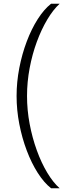

<svg xmlns="http://www.w3.org/2000/svg" viewBox="-20 -758 378 1030"><path d="M254 252Q216 222 182.5 169.5Q149 117 123.5 49.5Q98 -18 83.5 -93Q69 -168 69 -243Q69 -318 83.5 -393Q98 -468 123.5 -535.5Q149 -603 182.5 -655.5Q216 -708 254 -738H300Q265 -706 233.5 -653Q202 -600 177.5 -533.5Q153 -467 139 -392.5Q125 -318 125 -243Q125 -168 139 -93.5Q153 -19 177.5 48.5Q202 116 233.5 168.5Q265 221 300 252Z"/></svg>

Font: Gantari Light
Style: Regular
Weight: 300
Designer: Anugrah Pasau
Foundry: Lafontype
Version: Version 1.000; ttfautohint (v1.8.3)